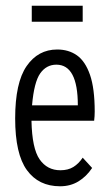

<svg xmlns="http://www.w3.org/2000/svg" viewBox="-20 -641 390 671"><path d="M190 10Q115 10 74 -46.5Q33 -103 33 -227Q33 -352 73 -410Q113 -468 180 -468Q220 -468 249 -447.5Q278 -427 294.5 -379.5Q311 -332 311 -251Q311 -235 309 -219H90Q92 -122 118.5 -84Q145 -46 191 -46Q218 -46 236.5 -57.5Q255 -69 269 -90L302 -54Q282 -24 254 -7Q226 10 190 10ZM92 -273H252Q252 -415 177 -415Q142 -415 120.5 -384.5Q99 -354 92 -273ZM91 -565V-621H269V-565Z"/></svg>

Font: Inconsolata ExtraCondensed
Style: Regular
Weight: 400
Width: 2
Monospace: yes
Designer: Raph Levien, Cyreal, Brenton Simpson
Foundry: Raph Levien, Cyreal, Google
Version: Version 3.000; ttfautohint (v1.8.2.53-6de2)